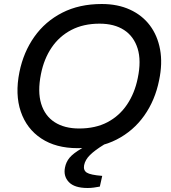

<svg xmlns="http://www.w3.org/2000/svg" viewBox="-20 -730 854 959"><path d="M367.3 10Q259.2 10 186.1 -38.4Q113 -86.7 83.8 -172.6Q54.6 -258.4 77 -369.8Q97.3 -469.7 151.5 -546.3Q205.7 -623 290.8 -666.5Q375.9 -710 488.3 -710Q567.8 -710 629 -682Q690.2 -654 728.5 -603.3Q766.8 -552.5 779.6 -482.8Q792.3 -413.2 774.8 -329.5Q754.8 -229.3 700.6 -152.7Q646.4 -76 562.5 -33Q478.6 10 367.3 10ZM375.2 -88.2Q456.9 -88.2 516.7 -119.6Q576.5 -151.1 614.7 -208Q653 -265 668 -339.7Q686.3 -426.5 667.5 -487.4Q648.6 -548.2 599.9 -580Q551.1 -611.8 477.1 -611.8Q396.7 -611.8 336.4 -580.4Q276.1 -548.9 237.9 -492.5Q199.6 -436 184.6 -360.3Q167 -272.7 185.6 -211.8Q204.3 -150.9 253.3 -119.5Q302.3 -88.2 375.2 -88.2ZM417.8 209Q352.1 209 324.1 179.6Q296 150.2 304.5 107.1Q309.8 79 327.7 57.5Q345.7 36 387.5 11.6L428.8 -11.8L499.6 -11.5L498.8 -7.3Q453.7 20.4 429.7 44.1Q405.6 67.8 400.1 95.2Q395.5 120.6 413.5 132.2Q431.5 143.8 490.6 148.5L478.6 202Q463.4 205 448.2 207Q433 209 417.8 209Z"/></svg>

Font: REM Medium
Style: Italic
Weight: 500
Italic angle: -11°
Designer: Octavio Pardo
Foundry: Ashler Design
Version: Version 1.005;gftools[0.9.28]